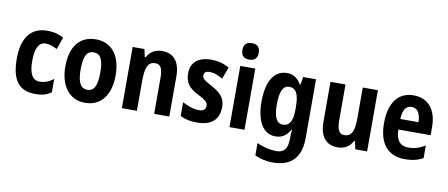

<svg xmlns="http://www.w3.org/2000/svg" viewBox="-81 -1104 3932 1687"><g transform="rotate(10 1884.5 -260.5)"><path d="M251 10C310 10 350 -1 392 -31V-149C351 -119 316 -104 268 -104C206 -104 174 -159 174 -271C174 -383 203 -443 265 -443C298 -443 328 -432 368 -412L406 -520C369 -541 327 -556 258 -556C109 -556 37 -447 37 -270C37 -78 103 10 251 10Z M918 -274C918 -456 829 -556 695 -556C543 -556 469 -445 469 -274C469 -111 547 10 693 10C848 10 918 -113 918 -274ZM606 -273C606 -388 632 -440 694 -440C756 -440 781 -388 781 -274C781 -160 756 -106 694 -106C633 -106 606 -161 606 -273Z M1286 -556C1231 -556 1179 -534 1151 -478H1142L1127 -546H1022V0H1156V-262C1156 -388 1178 -440 1244 -440C1293 -440 1310 -400 1310 -323V0H1445V-360C1445 -491 1384 -556 1286 -556Z M1888 -161C1888 -252 1833 -292 1763 -330C1686 -371 1677 -384 1677 -408C1677 -434 1694 -447 1727 -447C1773 -447 1804 -430 1844 -408L1884 -514C1829 -544 1779 -556 1723 -556C1610 -556 1542 -502 1542 -405C1542 -318 1579 -274 1662 -233C1748 -189 1751 -173 1751 -148C1751 -118 1732 -100 1691 -100C1641 -100 1585 -121 1543 -145V-21C1589 0 1633 10 1692 10C1815 10 1888 -45 1888 -161Z M2049 -761C2002 -761 1976 -738 1976 -687C1976 -637 2004 -614 2049 -614C2095 -614 2122 -637 2122 -687C2122 -737 2097 -761 2049 -761ZM2116 -546H1982V0H2116Z M2398 -556C2284 -556 2220 -451 2220 -270C2220 -97 2282 10 2392 10C2443 10 2487 -9 2523 -73H2527C2525 -51 2523 -23 2523 2V10C2523 102 2488 136 2422 136C2373 136 2311 124 2249 95V205C2302 230 2353 240 2412 240C2577 240 2658 147 2658 -21V-546H2543L2532 -476H2526C2490 -536 2449 -556 2398 -556ZM2438 -440C2497 -440 2526 -396 2526 -274V-253C2526 -143 2495 -103 2439 -103C2383 -103 2357 -158 2357 -268C2357 -385 2383 -440 2438 -440Z M3210 -546H3075V-274C3075 -166 3058 -106 2985 -106C2940 -106 2921 -147 2921 -228V-546H2787V-191C2787 -60 2843 10 2947 10C3006 10 3054 -16 3081 -70H3089L3105 0H3210Z M3529 -556C3392 -556 3313 -456 3313 -270C3313 -93 3392 10 3548 10C3611 10 3662 -2 3709 -28V-140C3657 -109 3612 -96 3557 -96C3487 -96 3448 -143 3447 -237H3735V-309C3735 -462 3660 -556 3529 -556ZM3529 -453C3582 -453 3609 -405 3610 -331H3448C3451 -419 3483 -453 3529 -453Z"/></g></svg>

Font: Noto Sans Gujarati UI Condensed
Style: Bold
Weight: 700
Width: 3
Designer: Jelle Bosma - Monotype Design Team, Universal Thirst
Foundry: Monotype Imaging Inc.
Version: Version 2.106